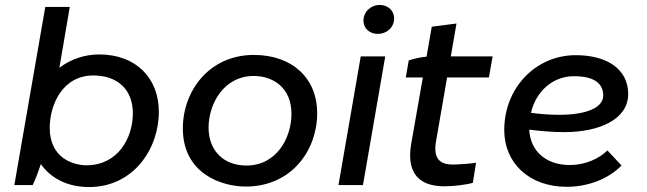

<svg xmlns="http://www.w3.org/2000/svg" viewBox="-20 -748 2613 776"><path d="M38 0H112C121 -17 135 -54 145 -85C185 -28 252 8 340 8C519 8 622 -146 622 -296C622 -434 528 -528 381 -528C322 -528 266 -509 220 -474L262 -720H163ZM329 -80C279 -80 181 -107 181 -231C181 -325 233 -443 357 -443C456 -443 517 -385 517 -290C517 -192 458 -80 329 -80Z M973 6C1158 6 1262 -140 1262 -291C1262 -431 1162 -526 1006 -526C826 -526 719 -381 719 -229C719 -46 876 6 973 6ZM976 -79C883 -79 823 -140 823 -232C823 -329 885 -441 1006 -441C1081 -441 1158 -396 1158 -288C1158 -191 1098 -79 976 -79Z M1348 0H1447L1537 -520H1438ZM1507 -611C1542 -611 1573 -636 1573 -674C1573 -704 1549 -728 1515 -728C1479 -728 1449 -701 1449 -664C1449 -634 1473 -611 1507 -611Z M1776 5C1812 5 1863 -1 1891 -9L1904 -90C1883 -87 1836 -83 1811 -83C1758 -83 1729 -106 1743 -181L1787 -435H1956L1971 -520H1802L1825 -653L1725 -640L1704 -519C1681 -517 1653 -511 1632 -504L1620 -435H1689L1642 -167C1621 -45 1677 5 1776 5Z M2270 7C2356 7 2438 -24 2492 -79L2435 -140C2401 -106 2344 -81 2283 -81C2186 -81 2123 -138 2119 -224C2166 -218 2214 -214 2261 -214C2403 -214 2519 -266 2519 -368C2519 -468 2434 -525 2307 -525C2146 -525 2018 -394 2018 -222C2018 -89 2119 7 2270 7ZM2126 -292C2146 -378 2213 -440 2300 -440C2381 -440 2418 -411 2418 -362C2418 -310 2344 -284 2240 -284C2202 -284 2163 -287 2126 -292Z"/></svg>

Font: Fixel Display Medium
Style: Italic
Weight: 500
Italic angle: -10°
Designer: AlfaBravo + MacPaw
Foundry: Kyrylo Tkachov, Marchela Mozhyna, Serhii Makarenko, Maria Weinstein, Zakhar Kryvoshyya
Version: Version 1.210;Glyphs 3.2 (3217)